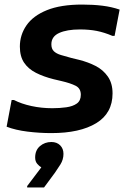

<svg xmlns="http://www.w3.org/2000/svg" viewBox="-20 -575 567 841"><path d="M31 -137H41Q74 -120 118 -110.5Q162 -101 209 -101Q241 -101 270 -105Q299 -109 316.5 -121.5Q334 -134 334 -160Q334 -188 311 -199.5Q288 -211 249 -220L215 -228Q171 -239 137.5 -256Q104 -273 85.5 -300.5Q67 -328 67 -371Q67 -422 96 -464Q125 -506 185.5 -530.5Q246 -555 340 -555Q388 -555 428.5 -550Q469 -545 504 -533L482 -418H472Q437 -433 404 -439.5Q371 -446 330 -446Q273 -446 239 -430.5Q205 -415 205 -381Q205 -361 216 -350.5Q227 -340 247 -334Q267 -328 293 -321L326 -313Q366 -303 399 -286Q432 -269 452.5 -239.5Q473 -210 473 -166Q473 -79 401.5 -35.5Q330 8 205 8Q153 8 100.5 1.5Q48 -5 9 -20ZM161 158Q152 153 143 142.5Q134 132 134 115Q134 83 155 65Q176 47 205 47Q229 47 243.5 61.5Q258 76 258 99Q258 124 244.5 145.5Q231 167 221 181L173 246H99V240Z"/></svg>

Font: Kufam SemiBold
Style: Italic
Weight: 600
Italic angle: -11°
Designer: Artur Schmal
Foundry: Original Type
Version: Version 1.301; ttfautohint (v1.8.3)